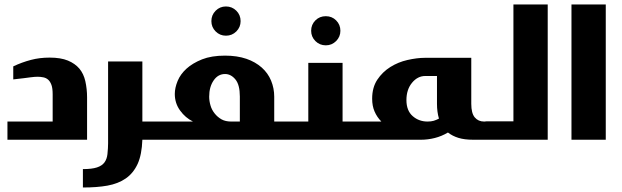

<svg xmlns="http://www.w3.org/2000/svg" viewBox="-20 -623 2773 856"><path d="M201.2 -366.2Q250.5 -366.2 282.7 -353Q314.5 -339.8 334 -316.9Q353 -293.9 360.4 -261.2Q368.2 -226.1 368.2 -189V0H13.2V-81.1H214.8V-202.1Q214.8 -229.5 209.5 -244.1Q203.6 -260.3 194.3 -268.1Q185.1 -275.9 172.9 -278.3Q159.7 -280.8 148.9 -280.8Q139.2 -280.8 134.3 -280.3Q119.6 -278.8 115.7 -278.3Q113.3 -277.8 103 -276.6Q92.8 -275.4 85.9 -274.4Q51.8 -270.5 39.1 -269V-327.1Q77.1 -345.2 118.2 -356Q156.7 -366.2 201.2 -366.2Z M461.9 -349.1H614.7V-81.1H667.5Q689.9 -81.1 689.9 -60.1V-12.2Q689.9 0 667.5 0H614.7Q612.3 66.4 593.8 107.4Q574.7 148.9 541 172.4Q507.3 195.8 459 204.6Q413.1 212.9 349.6 212.9V130.9Q389.2 130.9 412.1 123.5Q434.6 116.2 445.8 101.1Q456.5 86.4 459 64.5Q461.9 36.1 461.9 16.1Z M922.4 -528.8Q922.4 -556.2 941.4 -575.2Q960.4 -594.2 987.3 -594.2Q1014.6 -594.2 1033.7 -575.2Q1052.7 -556.2 1052.7 -528.8Q1052.7 -502 1033.7 -482.9Q1014.6 -463.9 987.3 -463.9Q960.4 -463.9 941.4 -482.9Q922.4 -502 922.4 -528.8ZM840.3 -81.1Q806.2 -98.1 783.2 -129.9Q759.3 -162.6 759.3 -204.1Q759.3 -231.4 772 -262.2Q784.2 -292 811.5 -316.9Q838.4 -341.3 880.9 -358.4Q922.9 -375 983.4 -375Q1037.1 -375 1078.6 -360.8Q1118.2 -347.2 1147 -321.8Q1174.8 -296.9 1188.5 -263.7Q1202.6 -229.5 1202.6 -191.9V-81.1H1235.4Q1245.1 -81.1 1251 -75.7Q1257.3 -69.8 1257.3 -61V-11.2Q1257.3 -5.9 1251 -2.9Q1244.6 0 1235.4 0H664.6Q655.3 0 650.4 -5.9Q645.5 -11.2 645.5 -21V-60.1Q645.5 -81.1 663.6 -81.1ZM1049.3 -192.9Q1049.3 -244.6 1029.8 -268.6Q1009.8 -293 983.4 -293Q952.1 -293 932.6 -264.6Q912.6 -235.8 912.6 -191.9Q912.6 -172.9 918.5 -152.8Q923.8 -133.8 937 -117.2Q949.7 -101.1 967.8 -90.8Q985.4 -81.1 1010.7 -81.1H1049.3Z M1367.2 -485.8Q1367.2 -513.2 1386.2 -532.2Q1404.8 -550.8 1432.6 -550.8Q1460 -550.8 1478.5 -532.2Q1497.6 -513.2 1497.6 -485.8Q1497.6 -459 1478.5 -439.9Q1459.5 -420.9 1432.6 -420.9Q1405.3 -420.9 1386.2 -439.9Q1367.2 -459 1367.2 -485.8ZM1233.4 0Q1212.4 0 1212.4 -13.2V-68.8Q1212.4 -81.1 1233.4 -81.1H1354.5V-342.8H1507.3V-81.1H1560.5Q1569.8 -81.1 1575.2 -75.7Q1581.5 -69.3 1581.5 -60.1V-21Q1581.5 -12.2 1575.2 -5.9Q1569.3 0 1560.5 0Z M2090.3 0Q2050.3 0 2023.9 -8.3Q1997.1 -16.6 1977.1 -32.2Q1949.2 -15.6 1918.5 -7.8Q1887.7 0 1856.9 0H1545.9Q1536.1 0 1536.1 -9.8V-70.8Q1536.1 -81.1 1545.9 -81.1H1680.2Q1660.6 -101.1 1649.9 -126Q1639.2 -150.4 1639.2 -183.1Q1639.2 -232.9 1662.1 -267.6Q1685.1 -302.2 1720.2 -324.2Q1755.4 -346.2 1796.4 -355.5Q1839.4 -365.2 1874 -365.2H2081.1V-160.2Q2081.1 -118.2 2096.7 -99.6Q2112.3 -81.1 2138.2 -81.1H2149.9Q2171.9 -81.1 2171.9 -60.1V-21Q2171.9 -11.7 2166 -5.9Q2160.2 0 2149.9 0ZM1876 -284.2Q1841.8 -284.2 1816.9 -253.9Q1792 -223.6 1792 -176.8Q1792 -129.4 1820.3 -105Q1847.7 -81.1 1886.2 -81.1Q1901.9 -81.1 1913.6 -84.5Q1924.8 -87.9 1937 -94.2Q1928.2 -124 1928.2 -160.2V-284.2Z M2421.9 -603V0H2147.9Q2138.7 0 2132.3 -3.4Q2126 -6.8 2126 -13.2V-68.8Q2126 -74.7 2132.3 -78.1Q2139.2 -82 2147.9 -82H2269V-603Z M2527.8 0V-603H2680.7V0Z"/></svg>

Font: SimahzazaarabicW05-Bold
Style: Regular
Weight: 700
Designer: Ahmed zaza
Foundry: Ahmed zaza
Version: Version 1.001